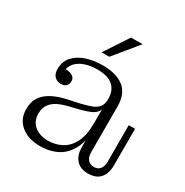

<svg xmlns="http://www.w3.org/2000/svg" viewBox="-164 -835 941 977"><g transform="rotate(30 307.0 -347.0)"><path d="M135 -319Q113 -319 98.5 -334Q84 -349 84 -376Q84 -422 111 -451Q138 -480 181.5 -494Q225 -508 274 -508Q356 -508 400 -473Q444 -438 444 -363L384 -374Q384 -423 354 -449.5Q324 -476 261 -476Q225 -476 193 -466Q161 -456 140.5 -434.5Q120 -413 118 -377L115 -397Q142 -397 159.5 -387.5Q177 -378 177 -357Q177 -339 166 -329Q155 -319 135 -319ZM484 7Q438 7 414 -20Q390 -47 390 -95V-170H383V-312H379L384 -343V-374L444 -363V-94Q444 -69 456.5 -53Q469 -37 493 -37Q517 -37 529 -53Q541 -69 541 -94V-310H578V-96Q578 -48 554.5 -20.5Q531 7 484 7ZM202 8Q132 8 90 -27Q48 -62 48 -121Q48 -164 67 -192Q86 -220 120 -238Q154 -256 198 -266L276 -283Q309 -291 333 -300Q357 -309 370.5 -325.5Q384 -342 384 -371L388 -312H383Q375 -290 352.5 -278Q330 -266 284 -254L227 -240Q190 -231 165 -217.5Q140 -204 126.5 -183Q113 -162 113 -132Q113 -87 144 -61.5Q175 -36 224 -36Q267 -36 303.5 -55.5Q340 -75 361.5 -118Q383 -161 383 -231L399 -228Q400 -145 375.5 -93Q351 -41 306.5 -16.5Q262 8 202 8ZM236 -562 328 -702H396L281 -562Z"/></g></svg>

Font: Montagu Slab 144pt Light
Style: Regular
Weight: 300
Designer: Florian Karsten
Foundry: Florian Karsten
Version: Version 1.000